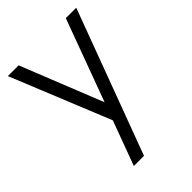

<svg xmlns="http://www.w3.org/2000/svg" viewBox="-227 -640 981 981"><g transform="rotate(-45 263.5 -150.0)"><path d="M147 240 251.7 -43.3 253 40.7 16.7 -540H94.3L288.3 -54.3H256.3L435.3 -540H510.7L220.3 240Z"/></g></svg>

Font: Manrope ExtraLight
Style: Regular
Weight: 200
Designer: Mikhail Sharanda
Foundry: Mikhail Sharanda
Version: Version 4.505